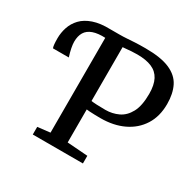

<svg xmlns="http://www.w3.org/2000/svg" viewBox="-162 -924 1112 1098"><g transform="rotate(30 394.0 -375.0)"><path d="M185 0V-50.5L267.5 -60V-707.5L256 -725.5L267.5 -743H325Q354.5 -743 377.8 -744.8Q401 -746.5 428.5 -748Q456 -749.5 497.5 -749.5Q599.5 -749.5 657.5 -724.2Q715.5 -699 739.5 -651Q763.5 -603 763.5 -535Q763.5 -453 726.5 -394.8Q689.5 -336.5 624.2 -305.5Q559 -274.5 473.5 -274.5Q456 -274.5 436 -275Q416 -275.5 400.5 -276.5Q385 -277.5 380.5 -278.5V-60.5L516 -50.5V0ZM473.5 -329.5Q519 -329.5 558.2 -348Q597.5 -366.5 621.5 -411Q645.5 -455.5 645.5 -534Q645.5 -592 626.8 -627.8Q608 -663.5 570 -679.5Q532 -695.5 474 -695.5Q452 -695.5 435.2 -694.2Q418.5 -693 405.2 -691.5Q392 -690 380 -689.5V-334Q392.5 -332 416.5 -330.8Q440.5 -329.5 473.5 -329.5ZM38.5 -484.5Q35 -493 33.5 -508.5Q32 -524 32 -547.5Q32 -584.5 43.8 -620.2Q55.5 -656 82.5 -684.5Q109.5 -713 155.5 -729Q201.5 -745 270 -743L278 -714L270 -686Q219 -688.5 186.8 -677Q154.5 -665.5 139.5 -640.8Q124.5 -616 124.5 -578Q124.5 -561.5 129.2 -537.2Q134 -513 143 -484.5Z"/></g></svg>

Font: Merriweather 20pt Medium
Style: Regular
Weight: 500
Version: Version 2.100